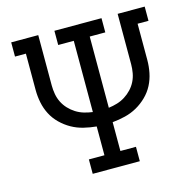

<svg xmlns="http://www.w3.org/2000/svg" viewBox="-107 -844 964 953"><g transform="rotate(-15 375.0 -367.5)"><path d="M254 0V-74H334V-222Q301 -225 268.5 -233Q236 -241 207.5 -257Q179 -273 155 -296.5Q131 -320 116 -349Q101 -378 94.5 -410.5Q88 -443 88 -476V-662H32V-735H171V-476Q171 -454 175 -431.5Q179 -409 189 -389Q199 -369 214.5 -352.5Q230 -336 249 -324Q268 -312 289.5 -305.5Q311 -299 334 -296V-662H254V-735H496V-662H416V-296Q439 -299 460.5 -305.5Q482 -312 501 -324Q520 -336 535.5 -352.5Q551 -369 561 -389Q571 -409 575 -431.5Q579 -454 579 -476V-735H718V-662H662V-476Q662 -443 655.5 -410.5Q649 -378 634 -349Q619 -320 595 -296.5Q571 -273 542.5 -257Q514 -241 481.5 -233Q449 -225 416 -222V-74H496V0Z"/></g></svg>

Font: Iosevka Plex Etoile
Style: Regular
Weight: 400
Designer: Belleve Invis
Foundry: Belleve Invis
Version: Version 25.1.1; ttfautohint (v1.8.4)